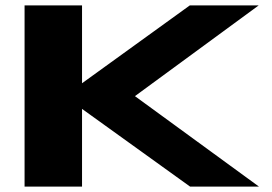

<svg xmlns="http://www.w3.org/2000/svg" viewBox="-20 -695 1012 715"><path d="M71.5 0V-675H285.5V-385L687 -675H943.5L482.5 -337L944.5 0H688L285.5 -289.5V0Z"/></svg>

Font: Anybody UltraExpanded Regular
Style: Bold
Weight: 700
Width: 9
Designer: Tyler Finck
Foundry: Etcetera Type Company
Version: Version 1.010; ttfautohint (v1.8.3) -l 8 -r 50 -G 200 -x 14 